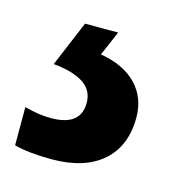

<svg xmlns="http://www.w3.org/2000/svg" viewBox="-59 -45 294 330"><g transform="rotate(15 87.5 120.0)"><path d="M182 133Q182 184 150 212Q118 240 60 240Q19 240 -7 233V165Q18 172 40 172Q93 172 93 131Q93 108 74 96Q55 84 21 81L55 0H114L95 44Q137 51 159.5 74.5Q182 98 182 133Z"/></g></svg>

Font: Noto Sans Lao ExtraCondensed SemiBold
Style: Regular
Weight: 600
Width: 2
Designer: Monotype Design Team
Foundry: Monotype Imaging Inc.
Version: Version 2.003; ttfautohint (v1.8.4.7-5d5b)